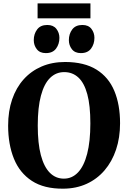

<svg xmlns="http://www.w3.org/2000/svg" viewBox="-20 -1126 772 1157"><path d="M361.5 11Q245.5 12 172 -36Q98.5 -84 63.8 -170Q29 -256 29 -369Q29 -456.5 53.2 -527.2Q77.5 -598 122.8 -648.2Q168 -698.5 231.2 -725.5Q294.5 -752.5 373 -752.5Q488.5 -752 561.5 -706.5Q634.5 -661 669 -578.2Q703.5 -495.5 703.5 -383.5Q703.5 -296 679.2 -224Q655 -152 610 -99.5Q565 -47 502 -18.2Q439 10.5 361.5 11ZM365 -49.5Q414.5 -49.5 450.2 -87.2Q486 -125 505.2 -199.2Q524.5 -273.5 524.5 -382.5Q524.5 -490.5 506 -558.5Q487.5 -626.5 452.2 -659Q417 -691.5 367 -691.5Q317.5 -691.5 281.8 -656.5Q246 -621.5 226.8 -550Q207.5 -478.5 207.5 -369.5Q207.5 -262 226.2 -191.2Q245 -120.5 280.2 -85Q315.5 -49.5 365 -49.5ZM256 -806Q220 -806 201.8 -829.5Q183.5 -853 183.5 -884Q183.5 -921.5 203.8 -948.5Q224 -975.5 264.5 -975.5H265.5Q301.5 -975.5 319.8 -952Q338 -928.5 338 -898Q338 -860.5 317.8 -833.2Q297.5 -806 257 -806ZM467 -806Q431.5 -806 413.2 -829.5Q395 -853 395 -884Q395 -921.5 415.2 -948.5Q435.5 -975.5 476 -975.5H477Q513 -975.5 531 -952Q549 -928.5 549 -898Q549 -860.5 528.8 -833.2Q508.5 -806 468 -806ZM525 -1105.5V-1015.5H206.5V-1105.5Z"/></svg>

Font: Merriweather 28pt ExtraBold
Style: Regular
Weight: 800
Version: Version 2.100